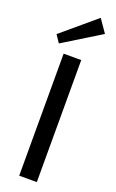

<svg xmlns="http://www.w3.org/2000/svg" viewBox="-180 -993 627 1035"><g transform="rotate(20 133.5 -475.0)"><path d="M184 -700V0H83V-700ZM256 -876 40 -743 11 -786 205 -950Z"/></g></svg>

Font: Pathway Extreme 28pt Medium
Style: Regular
Weight: 500
Designer: Eduardo Rodriguez Tunni
Foundry: Eduardo Rodriguez Tunni
Version: Version 1.001;gftools[0.9.26]